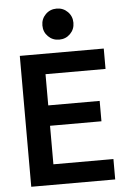

<svg xmlns="http://www.w3.org/2000/svg" viewBox="-61 -978 685 1023"><g transform="rotate(-5 281.0 -467.0)"><path d="M64 0V-700H513V-591H192V-424H467V-315H192V-109H513V0ZM281 -768Q246 -768 222 -792Q198 -816 198 -851Q198 -886 222 -910Q246 -934 281 -934Q316 -934 340 -910Q364 -886 364 -851Q364 -816 340 -792Q316 -768 281 -768Z"/></g></svg>

Font: Rethink Sans
Style: Bold
Weight: 700
Designer: The Rethink Sans project authors (Hans Thiessen). DM Sans designed by Colophon Foundry.
Foundry: Rethink Communications LLC
Version: Version 1.001